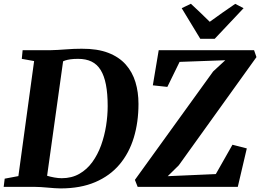

<svg xmlns="http://www.w3.org/2000/svg" viewBox="-31 -1016 1414 1044"><path d="M92 -743H242Q283.5 -744 327 -747.5Q370.5 -751 413 -751Q498.5 -751.5 557.5 -728.8Q616.5 -706 652.8 -665Q689 -624 705.5 -569.5Q722 -515 722 -451Q722 -351.5 696.5 -267.5Q671 -183.5 619 -121.8Q567 -60 487 -25.8Q407 8.5 298 8.5Q284 8.5 266.2 7.2Q248.5 6 229 4.2Q209.5 2.5 190.5 1.2Q171.5 0 154.5 0H-11L-5.5 -44.5L69 -58.5L154.5 -684L87.5 -696ZM220.5 -27 205 -68.5Q209 -65.5 225.5 -60.2Q242 -55 264 -51Q286 -47 304.5 -47Q359 -47 400.5 -70.8Q442 -94.5 471.2 -135Q500.5 -175.5 518.8 -226.2Q537 -277 545.8 -332Q554.5 -387 554.5 -439Q554.5 -507 545 -555.8Q535.5 -604.5 516.2 -635.5Q497 -666.5 466.8 -681.2Q436.5 -696 394 -696Q369.5 -696 352 -693.5Q334.5 -691 322.8 -687Q311 -683 303.5 -679L315.5 -707ZM717.5 0 702.5 -38 1128 -627.5 1194 -688.5 945.5 -679.5 879 -543.5 800 -552 832 -743H1350.5L1363.5 -705.5L941 -117L881 -58L1142.5 -69.5L1233 -229L1311 -209L1262 0ZM1058 -805 957 -971.5 1007 -995.5Q1033 -971 1058.8 -946.8Q1084.5 -922.5 1109.5 -897.5Q1143.5 -922.5 1178.5 -947Q1213.5 -971.5 1248 -995L1293.5 -971.5L1136.5 -805Z"/></svg>

Font: Merriweather 36pt ExtraBold
Style: Italic
Weight: 800
Italic angle: -7.8°
Version: Version 2.101